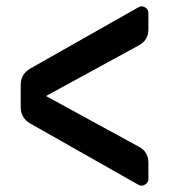

<svg xmlns="http://www.w3.org/2000/svg" viewBox="-20 -596 540 602"><path d="M414.1 -573.2Q423.8 -579.1 434.6 -573.2Q445.3 -567.4 445.3 -554.7V-504.9Q445.3 -468.8 414.1 -453.1L126 -295.9Q125 -295.9 125 -294.9Q125 -293.9 126 -293.9L414.1 -136.7Q445.3 -121.1 445.3 -85V-35.2Q445.3 -23.4 434.6 -17.1Q423.8 -10.7 414.1 -16.6L76.2 -208Q44.9 -225.6 44.9 -259.8V-330.1Q44.9 -364.3 76.2 -381.8Z"/></svg>

Font: Rounded-L Mgen+ 1mn bold
Style: Bold
Weight: 700
Designer: [Source Han Sans]
Ryoko NISHIZUKA  (kana & ideographs); Paul D. Hunt (Latin, Greek & Cyrillic); Wenlong ZHANG  (bopomofo
Version: Version 1.059.20150602